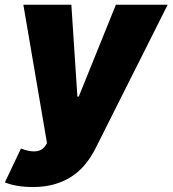

<svg xmlns="http://www.w3.org/2000/svg" viewBox="-45 -565 710 790"><path d="M41.2 46.2Q56.1 51.8 69.6 54.9Q83.1 57.9 94.8 57.9Q110.1 57.9 122 52.2Q133.9 46.5 142 34.1L148.4 24.1L51.1 -545.5H248.6L273.4 -167.6H279.1L431.8 -545.5H644.9L348 45.5Q331 79.2 307.9 108.3Q284.8 137.4 253.6 158.7Q222.3 180 182 192.3Q141.7 204.5 90.2 204.5Q21.7 204.5 -24.9 185.4Z"/></svg>

Font: Inter P Black
Style: Italic
Weight: 900
Italic angle: -9.40001°
Designer: Rasmus Andersson
Foundry: rsms
Version: Version 3.018;git-588b23468